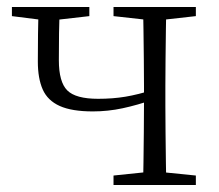

<svg xmlns="http://www.w3.org/2000/svg" viewBox="-20 -528 625 548"><path d="M245 -210Q185 -210 150.5 -225.5Q116 -241 102 -272.5Q88 -304 88 -352Q88 -393 88.5 -431.5Q89 -470 90 -508H151Q149 -468 148.5 -433Q148 -398 148 -356Q148 -294 172 -270Q196 -246 260 -246Q302 -246 338 -252Q374 -258 418 -272V-244Q372 -228 330 -219Q288 -210 245 -210ZM388 0Q389 -24 389.5 -64.5Q390 -105 390.5 -150.5Q391 -196 391 -233V-283Q391 -316 390.5 -359.5Q390 -403 389.5 -443.5Q389 -484 388 -508H455Q454 -484 453.5 -443.5Q453 -403 452.5 -359.5Q452 -316 452 -283V-226Q452 -192 452.5 -148.5Q453 -105 453.5 -64.5Q454 -24 455 0ZM14 -482V-508H235V-482L130 -470H109ZM304 0V-27L410 -38H430L539 -27V0ZM304 -482V-508H539V-482L432 -470H412Z"/></svg>

Font: Source Han Serif JP VF
Style: Regular
Weight: 250
Designer: Ryoko NISHIZUKA 西塚涼子 (kana & ideographs); Frank Grießhammer (Latin, Greek & Cyrillic); Wenlong ZHANG 张文龙 (bopomofo); San
Foundry: Adobe
Version: Version 2.001;hotconv 1.1.0;makeotfexe 2.6.0